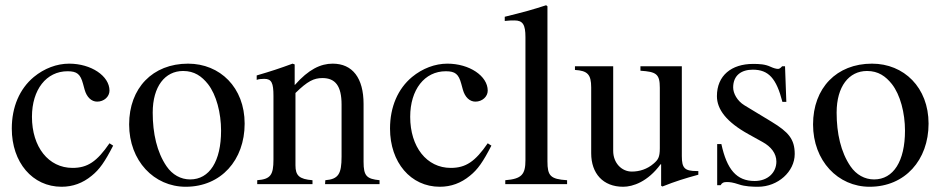

<svg xmlns="http://www.w3.org/2000/svg" viewBox="-20 -703 3595 733"><path d="M398 -156C350 -86 314 -62 257 -62C165 -62 102 -142 102 -257C102 -361 157 -431 238 -431C274 -431 287 -420 297 -383L303 -361C311 -332 329 -315 351 -315C377 -315 398 -334 398 -357C398 -413 328 -460 244 -460C197 -460 149 -442 109 -409C55 -364 25 -295 25 -212C25 -83 104 10 215 10C258 10 296 -4 330 -32C360 -56 380 -85 412 -147Z M914 -231C914 -369 820 -460 698 -460C563 -460 473 -367 473 -228C473 -89 568 10 689 10C824 10 914 -92 914 -231ZM824 -204C824 -88 780 -18 706 -18C670 -18 638 -36 616 -68C579 -122 563 -194 563 -273C563 -373 610 -432 679 -432C722 -432 750 -412 774 -382C806 -341 824 -272 824 -204Z M1429 0V-15C1380 -20 1368 -31 1368 -85V-306C1368 -405 1326 -460 1250 -460C1204 -460 1158 -438 1106 -379H1105V-457L1097 -460C1048 -442 1015 -431 960 -415V-398C967 -401 978 -402 989 -402C1017 -402 1024 -386 1024 -337V-94C1024 -35 1013 -19 962 -15V0H1173V-15C1122 -19 1108 -33 1108 -72V-348C1154 -393 1178 -405 1211 -405C1260 -405 1284 -375 1284 -304V-105C1284 -39 1272 -19 1222 -15L1221 0Z M1842 -156C1794 -86 1758 -62 1701 -62C1609 -62 1546 -142 1546 -257C1546 -361 1601 -431 1682 -431C1718 -431 1731 -420 1741 -383L1747 -361C1755 -332 1773 -315 1795 -315C1821 -315 1842 -334 1842 -357C1842 -413 1772 -460 1688 -460C1641 -460 1593 -442 1553 -409C1499 -364 1469 -295 1469 -212C1469 -83 1548 10 1659 10C1702 10 1740 -4 1774 -32C1804 -56 1824 -85 1856 -147Z M2145 0V-15C2081 -19 2070 -32 2070 -87V-679L2065 -683C2013 -666 1976 -656 1907 -639V-623C1923 -625 1936 -625 1944 -625C1976 -625 1986 -609 1986 -561V-92C1986 -37 1972 -20 1909 -15V0Z M2646 -50H2640C2594 -50 2583 -61 2583 -107V-450H2425V-433C2485 -429 2499 -421 2499 -368V-137C2499 -102 2492 -93 2476 -79C2451 -57 2421 -48 2392 -48C2353 -48 2321 -81 2321 -127V-450H2175V-436C2223 -433 2237 -419 2237 -369V-118C2237 -41 2282 10 2359 10C2396 10 2453 -9 2502 -76H2504V6L2509 9C2559 -11 2595 -22 2646 -36Z M2822 -301C2794 -318 2779 -347 2779 -369C2779 -416 2811 -437 2854 -437C2914 -437 2944 -404 2967 -314H2982L2977 -450H2966C2958 -441 2954 -440 2950 -440C2943 -440 2933 -443 2922 -448C2901 -458 2879 -459 2855 -459C2773 -459 2717 -415 2717 -336C2717 -285 2754 -237 2837 -191L2891 -161C2924 -143 2944 -117 2944 -86C2944 -45 2912 -12 2861 -12C2792 -12 2755 -56 2734 -153H2718V4H2731C2737 -6 2743 -8 2755 -8C2766 -8 2777 -7 2801 1C2824 9 2853 10 2874 10C2950 10 3014 -48 3014 -115C3014 -172 2990 -199 2926 -238Z M3525 -231C3525 -369 3431 -460 3309 -460C3174 -460 3084 -367 3084 -228C3084 -89 3179 10 3300 10C3435 10 3525 -92 3525 -231ZM3435 -204C3435 -88 3391 -18 3317 -18C3281 -18 3249 -36 3227 -68C3190 -122 3174 -194 3174 -273C3174 -373 3221 -432 3290 -432C3333 -432 3361 -412 3385 -382C3417 -341 3435 -272 3435 -204Z"/></svg>

Font: XITS Math
Style: Regular
Weight: 400
Designer: MicroPress Inc., with final additions and corrections provided by Coen Hoffman, Elsevier (retired)
Version: Version 1.108